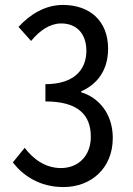

<svg xmlns="http://www.w3.org/2000/svg" viewBox="-20 -746 540 778"><path d="M237 12C348 12 437 -63 437 -187C437 -288 377 -352 309 -372V-376C373 -404 418 -460 418 -549C418 -661 344 -726 235 -726C164 -726 103 -689 55 -637L106 -580C141 -623 183 -651 228 -651C290 -651 330 -610 330 -540C330 -467 284 -405 164 -405V-335C297 -335 348 -280 348 -192C348 -111 294 -65 227 -65C164 -65 115 -101 80 -147L32 -88C72 -36 139 12 237 12Z"/></svg>

Font: Noto Sans Mono CJK SC Regular
Style: Regular
Weight: 400
Designer: Ryoko NISHIZUKA (kana & ideographs); Paul D. Hunt (Latin, Greek & Cyrillic); Wenlong ZHANG (bopomofo); Sandoll Communica
Foundry: Adobe Systems Incorporated
Version: Version 1.005;PS 1.005;hotconv 1.0.96;makeotf.lib2.5.65012